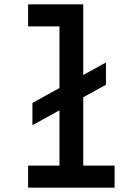

<svg xmlns="http://www.w3.org/2000/svg" viewBox="-20 -868 640 888"><path d="M130 -289V-392L470 -579V-476ZM110 -848H365V-102H510V0H110V-102H255V-746H110Z"/></svg>

Font: Martian Mono Condensed
Style: Regular
Weight: 400
Width: 3
Designer: Roman Shamin
Foundry: Evil Martians
Version: Version 1.000